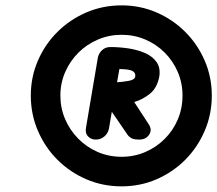

<svg xmlns="http://www.w3.org/2000/svg" viewBox="-20 -1090 790 698"><path d="M422 -412.5Q354 -412.5 294 -438.2Q234 -464 188.8 -509.2Q143.5 -554.5 117.8 -614.5Q92 -674.5 92 -742.5Q92 -810 117.8 -869.5Q143.5 -929 188.8 -974Q234 -1019 294 -1044.8Q354 -1070.5 422 -1070.5Q489.5 -1070.5 549 -1044.8Q608.5 -1019 653.5 -974Q698.5 -929 724.2 -869.5Q750 -810 750 -742.5Q750 -674.5 724.2 -614.5Q698.5 -554.5 653.5 -509.2Q608.5 -464 549 -438.2Q489.5 -412.5 422 -412.5ZM422 -520Q467.5 -520 507.8 -537.2Q548 -554.5 578.5 -584.8Q609 -615 626.2 -655.5Q643.5 -696 643.5 -742.5Q643.5 -788.5 626.2 -828.5Q609 -868.5 578.5 -899Q548 -929.5 507.8 -946.5Q467.5 -963.5 422 -963.5Q376.5 -963.5 336 -946.2Q295.5 -929 265 -898.5Q234.5 -868 217 -828Q199.5 -788 199.5 -742.5Q199.5 -697.5 216.5 -657.5Q233.5 -617.5 263.8 -586.5Q294 -555.5 334.5 -537.8Q375 -520 422 -520ZM328 -582.5Q311 -582.5 299.8 -594.5Q288.5 -606.5 293 -628L336 -882Q340 -898 352 -908.5Q364 -919 381 -919Q415 -919 448.5 -913.8Q482 -908.5 508.8 -896.5Q535.5 -884.5 549.8 -863.5Q564 -842.5 559 -811Q551 -770 524.8 -749Q498.5 -728 468 -719L519.5 -640Q525 -633 527 -624.2Q529 -615.5 525.5 -606.5Q514.5 -582.5 485.5 -582.5Q470.5 -582.5 461 -586.2Q451.5 -590 444.5 -599L386.5 -683.5L376 -622Q372.5 -605 359.2 -593.8Q346 -582.5 328 -582.5ZM405.5 -791Q426 -792 447.8 -796Q469.5 -800 471.5 -811Q474 -825 462 -831.8Q450 -838.5 414 -839Z"/></svg>

Font: Edu AU VIC WA NT Hand
Style: Bold
Weight: 700
Version: Version 1.001